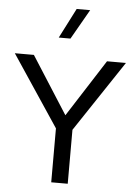

<svg xmlns="http://www.w3.org/2000/svg" viewBox="-62 -997 730 1044"><g transform="rotate(5 303.0 -475.5)"><path d="M502.7 -681.9 302.7 -369.9 103.5 -681.9H-0.5L257.8 -294.4V0H347.9V-294.4L606 -681.9ZM313.5 -950.9 230 -787.6H293.9L387.2 -950.9Z"/></g></svg>

Font: Estedad-FD-VF Thin
Style: Regular
Weight: 100
Designer: Amin Abedi
Version: Version 5.0